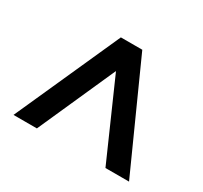

<svg xmlns="http://www.w3.org/2000/svg" viewBox="-116 -851 885 839"><g transform="rotate(30 327.0 -432.0)"><path d="M328 -558 500 -168H619L381 -696H273L36 -168H154Z"/></g></svg>

Font: Malmofest Medium
Style: Regular
Weight: 500
Designer: Jonny Pinhorn (Poppins), Kolossal
Version: Version 1.004;Glyphs 3.1.2 (3151)